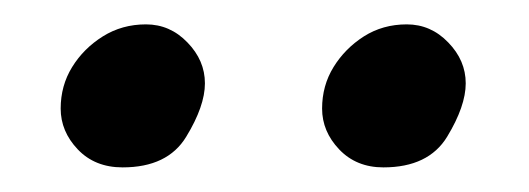

<svg xmlns="http://www.w3.org/2000/svg" viewBox="-20 -763 430 156"><path d="M291.5 -627Q269.5 -627 255.6 -641.6Q241.7 -656.2 241.7 -674.8Q241.7 -693.4 251 -708.5Q260.3 -723.6 275.6 -733.4Q291 -743.2 310.5 -743.2Q330.1 -743.2 344.2 -728.5Q358.4 -713.9 358.4 -695.3Q358.4 -676.8 343.3 -651.9Q328.1 -627 291.5 -627ZM79.6 -627Q57.1 -627 43.2 -641.6Q29.3 -656.2 29.3 -674.8Q29.3 -693.4 38.6 -708.5Q47.9 -723.6 63.5 -733.4Q79.1 -743.2 98.6 -743.2Q118.2 -743.2 132.3 -728.5Q146.5 -713.9 146.5 -695.3Q146.5 -676.8 131.3 -651.9Q116.2 -627 79.6 -627Z"/></svg>

Font: PlayfairDisplaySC-Italic
Style: Italic
Weight: 400
Italic angle: -14°
Designer: Claus Eggers Sørensen
Foundry: Claus Eggers Sørensen
Version: Version 1.004;PS 001.004;hotconv 1.0.70;makeotf.lib2.5.58329